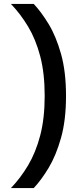

<svg xmlns="http://www.w3.org/2000/svg" viewBox="-20 -808 431 981"><path d="M317.3 -318Q317.3 -194 291.8 -103.5Q266.3 -13 228.3 50Q190.2 113 152.3 153H35.7Q84.7 102 123.7 36.5Q162.7 -29.1 185.5 -116Q208.3 -203 208.3 -318Q208.3 -434 185.5 -520.5Q162.7 -607 123.7 -672Q84.7 -737 35.7 -788H152.3Q190.2 -748 228.3 -685.5Q266.3 -623 291.8 -532.5Q317.3 -442 317.3 -318Z"/></svg>

Font: 42dot Sans Light
Style: Regular
Weight: 300
Designer: 42dot
Version: Version 1.000